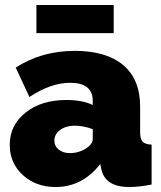

<svg xmlns="http://www.w3.org/2000/svg" viewBox="-20 -740 644 770"><path d="M203 10Q124 10 71.5 -38Q19 -86 19 -159Q19 -238 82.5 -288.5Q146 -339 246 -339Q310 -339 352 -319V-335Q352 -408 261 -408Q184 -408 98 -351L43 -469Q147 -536 280 -536Q406 -536 474 -479Q542 -422 542 -312V-210Q542 -183 552 -172Q562 -161 588 -160V0Q538 10 498 10Q401 10 386 -63L382 -82Q310 10 203 10ZM260 -126Q297 -126 327 -146Q352 -163 352 -183V-222Q314 -236 279 -236Q245 -236 221.5 -219Q198 -202 198 -176Q198 -154 215.5 -140Q233 -126 260 -126ZM436 -607H126V-720H436Z"/></svg>

Font: Raleway
Style: Heavy
Weight: 900
Designer: Matt McInerney, Pablo Impallari, Rodrigo Fuenzalida
Foundry: Matt McInerney, Pablo Impallari, Rodrigo Fuenzalida
Version: Version 2.001